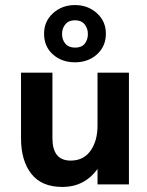

<svg xmlns="http://www.w3.org/2000/svg" viewBox="-20 -728 582 758"><path d="M63 -182V-441H187V-182Q187 -94 259 -94Q310 -94 337.5 -133Q365 -172 365 -232V-441H489V0H365V-61Q341 -27 306 -8.5Q271 10 226 10Q144 10 103.5 -42Q63 -94 63 -182ZM154 -595Q154 -644 189.5 -676Q225 -708 276 -708Q327 -708 362.5 -676Q398 -644 398 -595Q398 -545 363 -513.5Q328 -482 276 -482Q224 -482 189 -513Q154 -544 154 -595ZM277 -540Q302 -540 314.5 -555.5Q327 -571 327 -594Q327 -616 314 -632Q301 -648 276 -648Q251 -648 238 -632Q225 -616 225 -594Q225 -571 238 -555.5Q251 -540 277 -540Z"/></svg>

Font: Teachers SemiBold
Style: Regular
Weight: 600
Designer: Alfredo Marco Pradil & Chank Diesel
Version: Version 0.009